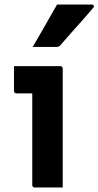

<svg xmlns="http://www.w3.org/2000/svg" viewBox="-20 -831 436 851"><path d="M123 -11Q123 -38 123 -78.5Q123 -119 123 -166Q123 -213 123 -260Q123 -307 123 -348Q123 -389 123 -417H116Q110 -417 102.5 -417Q95 -417 86.5 -417Q78 -417 69.5 -417Q61 -417 53 -417Q48 -417 45 -420Q42 -423 42 -428Q42 -455 42 -483Q42 -511 42 -538Q59 -538 80.5 -538Q102 -538 126 -538Q150 -538 173 -538Q196 -538 215.5 -538Q235 -538 247 -538Q251 -538 253 -536.5Q255 -535 256.5 -533Q258 -531 258 -527Q258 -480 258 -424.5Q258 -369 258 -312Q258 -255 258 -200Q258 -145 258 -97Q258 -82 258 -65.5Q258 -49 258 -33Q258 -17 258 0Q225 0 196.5 0Q168 0 134 0Q129 0 126 -3Q123 -6 123 -11ZM233 -811Q276 -811 310.5 -811Q345 -811 386 -811Q393 -811 395.5 -806Q398 -801 393 -796Q369 -768 346.5 -742.5Q324 -717 300.5 -691Q277 -665 248 -631Q246 -628 241.5 -625.5Q237 -623 231 -623Q202 -623 176.5 -623Q151 -623 125 -623Q143 -654 161 -685Q179 -716 197 -748Q215 -780 233 -811Z"/></svg>

Font: Recursive
Style: Bold
Weight: 700
Version: Version 1.085